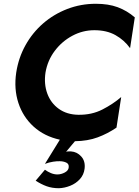

<svg xmlns="http://www.w3.org/2000/svg" viewBox="-20 -734 734 1017"><path d="M221 -350Q232 -414 270 -464.5Q308 -515 363 -544.5Q418 -574 480 -574Q545 -574 591.5 -548Q638 -522 669 -479L694 -642Q652 -678 603 -696Q554 -714 488 -714Q408 -714 336.5 -686.5Q265 -659 208.5 -610Q152 -561 115 -494.5Q78 -428 66 -350Q53 -263 77.5 -188.5Q102 -114 158.5 -63Q215 -12 297 6L218 134Q239 126 261.5 122.5Q284 119 297 120Q315 120 330.5 127Q346 134 344 152Q343 169 323.5 179.5Q304 190 284 190Q267 190 250 183Q233 176 218 165L169 223Q198 242 227 252.5Q256 263 292 263Q322 262 352 250Q382 238 403 215Q424 192 428 160Q433 120 410.5 95Q388 70 356 68H343Q336 68 330 70L377 14Q445 13 497.5 -6.5Q550 -26 597 -58L622 -220Q579 -183 522.5 -154Q466 -125 395 -126Q334 -127 291.5 -157.5Q249 -188 230.5 -238.5Q212 -289 221 -350Z"/></svg>

Font: Jost* 600 Semi Italic
Style: Italic
Weight: 600
Italic angle: -10°
Version: Version 3.200; ttfautohint (v0.97) -l 8 -r 50 -G 200 -x 14 -